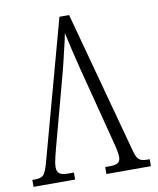

<svg xmlns="http://www.w3.org/2000/svg" viewBox="-82 -778 691 841"><g transform="rotate(-10 263.5 -357.0)"><path d="M-1 -31H12Q39 -31 49.5 -43Q60 -55 71 -95L240 -714H283L454 -82Q462 -51 473 -41Q484 -31 509 -31H521V0H323V-31H342Q371 -31 381 -39Q391 -47 391 -65Q391 -84 377 -137L290 -474Q268 -560 251 -640L245 -610Q221 -506 211 -469L125 -149Q124 -145 116.5 -115.5Q109 -86 109 -67Q109 -48 120 -39.5Q131 -31 161 -31H184V0H-1Z"/></g></svg>

Font: Noto Serif CondLight
Style: Regular
Weight: 300
Width: 3
Designer: Monotype Design Team
Foundry: Monotype Imaging Inc.
Version: Version 1.001